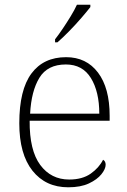

<svg xmlns="http://www.w3.org/2000/svg" viewBox="-20 -786 539 816"><path d="M270 10Q174 10 118 -60.5Q62 -131 62 -262Q62 -404 113.5 -473.5Q165 -543 261 -543Q347 -543 396.5 -477.5Q446 -412 446 -294V-273H106Q105 -147 151 -85Q197 -23 274 -23Q330 -23 365.5 -48Q401 -73 418 -107Q429 -101 429 -86Q429 -68 411 -45.5Q393 -23 358 -6.5Q323 10 270 10ZM402 -303Q402 -396 366.5 -454Q331 -512 260 -512Q182 -512 147.5 -455.5Q113 -399 108 -303ZM214 -619Q229 -638 246.5 -664Q264 -690 280.5 -717Q297 -744 307 -766H364V-756Q351 -739 326 -710Q301 -681 273 -652.5Q245 -624 224 -606H214Z"/></svg>

Font: Noto Serif Malayalam ExtraLight
Style: Regular
Weight: 200
Designer: Indian type Foundry, Jelle Bosma, Monotype Design Team
Foundry: Monotype Imaging Inc.
Version: Version 2.104; ttfautohint (v1.8.4.7-5d5b)